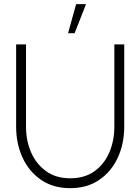

<svg xmlns="http://www.w3.org/2000/svg" viewBox="-20 -920 696 952"><path d="M328 13Q244 13 184 -28Q124 -69 92 -138.2Q60 -207.5 60 -292V-700H109V-292Q109 -222 134.5 -164Q160 -106 208.8 -71Q257.5 -36 328 -36Q400 -36 448.8 -71.2Q497.5 -106.5 522.2 -164.8Q547 -223 547 -292V-700H596V-292Q596 -207.5 564 -138.2Q532 -69 472 -28Q412 13 328 13ZM317.5 -755.5 357.5 -899.5H406.5L350 -755.5Z"/></svg>

Font: Urbanist ExtraLight
Style: Regular
Weight: 200
Designer: Corey Hu
Foundry: Corey Hu
Version: Version 1.330; ttfautohint (v1.8.4.7-5d5b)